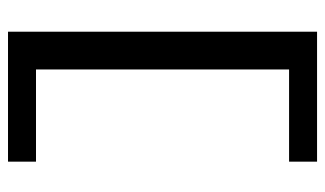

<svg xmlns="http://www.w3.org/2000/svg" viewBox="-186 -625 811 479"><g transform="rotate(90 219.5 -385.5)"><path d="M59.1 -771H383.3V-701.2H153.3V-69.8H383.3V0H59.1Z"/></g></svg>

Font: Dhyana
Style: Regular
Weight: 400
Foundry: Vernon Adams
Version: Version 1.002; ttfautohint (v0.8.51-6076)